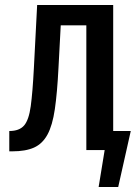

<svg xmlns="http://www.w3.org/2000/svg" viewBox="-20 -598 551 765"><path d="M17 5V-76Q57 -76 76 -98Q95 -120 102.5 -175Q110 -230 115 -327L128 -578H431V-76H501L451 147H373L397 0H324V-497H222L213 -327Q208 -228 198.5 -163Q189 -98 169 -61.5Q149 -25 115.5 -10Q82 5 29 5Z"/></svg>

Font: Oswald
Style: Regular
Weight: 400
Designer: Vernon Adams
Foundry: Vernon Adams
Version: Version 4.103; ttfautohint (v1.8.3)